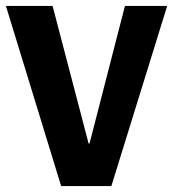

<svg xmlns="http://www.w3.org/2000/svg" viewBox="-20 -630 586 650"><path d="M357 0H187L0 -610H158L280 -144H283L403 -610H546Z"/></svg>

Font: IBM Plex Arabic
Style: Bold
Weight: 700
Designer: Mike Abbink, Paul van der Laan, Pieter van Rosmalen, Wael Morcos, Khajak Apelian
Foundry: Bold Monday
Version: Version 1.0